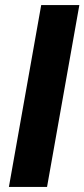

<svg xmlns="http://www.w3.org/2000/svg" viewBox="-20 -735 332 755"><path d="M15 0 142 -715H292L165 0Z"/></svg>

Font: DM Sans 28pt Black
Style: Italic
Weight: 900
Italic angle: -10°
Version: Version 4.004;gftools[0.9.30]